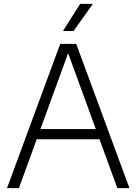

<svg xmlns="http://www.w3.org/2000/svg" viewBox="-20 -965 700 985"><path d="M16 0 289 -740H371L644 0H582L490.5 -250.5H168.5L77 0ZM187.5 -303H471.5L329.5 -692ZM303 -806 391 -945H456.5L357.5 -806Z"/></svg>

Font: Encode Sans Lt
Style: Regular
Weight: 300
Designer: Multiple Designers
Foundry: Impallari Type
Version: Version 3.002; ttfautohint (v1.8.3) -l 8 -r 50 -G 200 -x 14 